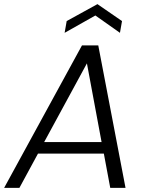

<svg xmlns="http://www.w3.org/2000/svg" viewBox="-38 -910 710 930"><path d="M496 0 465 -166H146L56 0H-18L359 -690H438L570 0ZM553 -808 543 -751 424 -835 275 -751 285 -808 434 -890ZM454 -222 383 -603 176 -222Z"/></svg>

Font: Poppins Light
Style: Italic
Weight: 300
Italic angle: -10°
Designer: Ninad Kale (Devanagari), Jonny Pinhorn (Latin)
Foundry: Indian Type Foundry
Version: Version 3.200;PS 1.000;hotconv 16.6.54;makeotf.lib2.5.65590